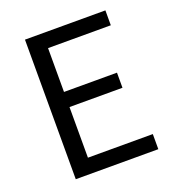

<svg xmlns="http://www.w3.org/2000/svg" viewBox="-122 -752 771 848"><g transform="rotate(-20 263.5 -328.0)"><path d="M90 0V-656H468V-586H173V-380H422V-309H173V-71H478V0Z"/></g></svg>

Font: Source Sans 3 ExtraLight
Style: Regular
Weight: 400
Version: Version 3.052;hotconv 1.1.0;makeotfexe 2.6.0